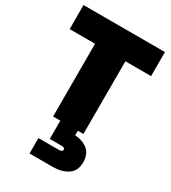

<svg xmlns="http://www.w3.org/2000/svg" viewBox="-233 -823 1081 1217"><g transform="rotate(30 308.0 -215.0)"><path d="M10 -532V-708H606V-532H418V0H377V34Q397 34 418 40Q439 46 460 59Q481 72 494 97Q507 122 507 156Q507 221 462 249.5Q417 278 357 278H184V165H334Q360 165 360 149Q360 134 334 134H249V0H196V-532Z"/></g></svg>

Font: Poppins Black
Style: Regular
Weight: 900
Designer: Ninad Kale (Devanagari), Jonny Pinhorn (Latin)
Foundry: Indian Type Foundry
Version: Version 3.200;PS 1.000;hotconv 16.6.54;makeotf.lib2.5.65590